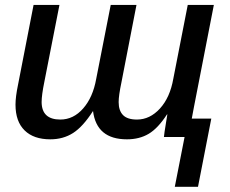

<svg xmlns="http://www.w3.org/2000/svg" viewBox="-20 -548 919 768"><path d="M635.7 0Q635.7 -3.9 638.2 -20.5Q640.6 -37.1 644 -57.1Q647.5 -77.1 649.4 -90.3H647.9Q611.8 -34.7 574.7 -12.7Q537.6 9.3 487.8 9.3Q366.2 9.3 352.1 -104Q312 -41.5 272.5 -16.1Q232.9 9.3 181.2 9.3Q114.7 9.3 78.4 -26.4Q42 -62 42 -129.4Q42 -160.6 52.2 -209.5L114.3 -528.3H217.8L157.2 -219.7Q146.5 -167.5 146.5 -139.6Q147 -69.8 221.2 -69.8Q273.9 -69.8 312.7 -114.3Q351.6 -158.7 364.7 -231.9L422.9 -528.3H525.9L465.8 -218.8Q454.6 -165.5 454.6 -139.6Q454.6 -105.5 472.2 -87.6Q489.7 -69.8 527.8 -69.8Q579.6 -69.8 619.9 -114Q660.2 -158.2 673.3 -233.4L731 -528.3H835.4L755.9 -120.6L747.1 -73.7H825.2L772 199.2H679.2L718.3 0Z"/></svg>

Font: Arimo Medium
Style: Italic
Weight: 500
Italic angle: -12°
Designer: Steve Matteson
Foundry: Monotype Imaging Inc.
Version: Version 1.33